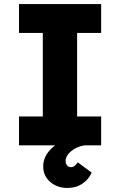

<svg xmlns="http://www.w3.org/2000/svg" viewBox="-20 -720 595 951"><path d="M74 0V-143H192V-557H74V-700H481V-557H362V-143H481V0ZM314 211Q263 211 228.5 181Q194 151 194 104Q194 53 238.5 12Q283 -29 360 -50L397 0Q358 7 331.5 29.5Q305 52 305 77Q305 90 312 99Q319 108 332 108Q350 108 365 84L434 135Q420 168 388.5 189.5Q357 211 314 211Z"/></svg>

Font: Lexend
Style: Bold
Weight: 700
Designer: Bonnie Shaver-Troup, Thomas Jockin
Foundry: Lexend
Version: Version 1.007; ttfautohint (v1.8.3)